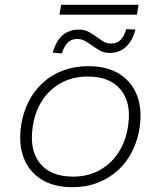

<svg xmlns="http://www.w3.org/2000/svg" viewBox="-20 -770 668 798"><path d="M281 8Q205 8 153.5 -23.5Q102 -55 79.5 -111.5Q57 -168 67 -244Q75 -300 98 -346Q121 -392 157.5 -425.5Q194 -459 242 -477Q290 -495 347 -495Q424 -495 475 -463.5Q526 -432 548.5 -376Q571 -320 561 -244Q553 -188 530 -142Q507 -96 470.5 -62.5Q434 -29 386 -10.5Q338 8 281 8ZM283 -36Q347 -36 395.5 -63.5Q444 -91 474.5 -139.5Q505 -188 513 -252Q526 -344 481 -398Q436 -452 345 -452Q282 -452 232.5 -424.5Q183 -397 153 -348.5Q123 -300 115 -236Q103 -143 147.5 -89.5Q192 -36 283 -36ZM227 -709 234 -750H556L549 -709ZM237 -548 199 -551Q208 -583 223 -604.5Q238 -626 259.5 -636.5Q281 -647 306 -647Q332 -647 349.5 -637Q367 -627 383 -616Q396 -606 410 -597.5Q424 -589 442 -589Q465 -589 480 -603Q495 -617 505 -649L543 -647Q530 -599 502.5 -574.5Q475 -550 437 -550Q412 -550 394 -560.5Q376 -571 361 -582Q347 -592 333 -600Q319 -608 301 -608Q278 -608 263 -594.5Q248 -581 237 -548Z"/></svg>

Font: Nunito Sans 10pt SemiExpanded ExtraLight
Style: Italic
Weight: 250
Width: 6
Italic angle: -9°
Designer: Vernon Adams
Foundry: Vernon Adams
Version: Version 3.101;gftools[0.9.27]